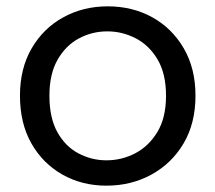

<svg xmlns="http://www.w3.org/2000/svg" viewBox="-20 -577 680 606"><path d="M316 9Q239 9 177 -26Q115 -61 79 -124.5Q43 -188 43 -275Q43 -361 80 -424.5Q117 -488 180 -522.5Q243 -557 320 -557Q398 -557 460.5 -522.5Q523 -488 560 -424.5Q597 -361 597 -275Q597 -188 559.5 -124.5Q522 -61 458 -26Q394 9 316 9ZM316 -71Q364 -71 406.5 -93Q449 -115 476.5 -160Q504 -205 504 -275Q504 -344 477.5 -389Q451 -434 408.5 -456Q366 -478 319 -478Q271 -478 229.5 -456Q188 -434 162 -389Q136 -344 136 -275Q136 -205 161 -160Q186 -115 227.5 -93Q269 -71 316 -71Z"/></svg>

Font: Poppins
Style: Regular
Weight: 400
Designer: Ninad Kale (Devanagari), Jonny Pinhorn (Latin)
Version: Version 5.002